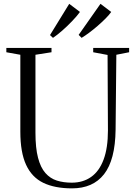

<svg xmlns="http://www.w3.org/2000/svg" viewBox="-20 -1000 724 1029"><path d="M366 9.5Q273.5 9.5 212 -20.2Q150.5 -50 119.8 -116.8Q89 -183.5 89 -294V-706.5L14 -720V-743H256V-720L170 -706.5V-289Q170 -207 183.8 -154.5Q197.5 -102 223.2 -72.8Q249 -43.5 284.8 -32.2Q320.5 -21 364.5 -21Q425 -21 468.5 -51.8Q512 -82.5 535.2 -144.8Q558.5 -207 558.5 -301L556.5 -705.5L479.5 -720V-743H672V-720L603.5 -706.5L599.5 -305Q598.5 -223.5 583 -164Q567.5 -104.5 537.5 -66.2Q507.5 -28 464.5 -9.2Q421.5 9.5 366 9.5ZM417 -797.5 401.5 -813 518.5 -979.5 576 -936Q565 -920 545.5 -900.5Q526 -881 503.2 -861.2Q480.5 -841.5 458 -824.8Q435.5 -808 418 -797.5ZM263.5 -797.5 248 -812 351 -979.5 408.5 -936Q393.5 -915 367.5 -887.8Q341.5 -860.5 313.8 -836.2Q286 -812 264.5 -797.5Z"/></svg>

Font: Merriweather 120pt Light
Style: Regular
Weight: 300
Version: Version 2.100